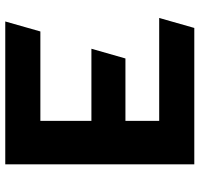

<svg xmlns="http://www.w3.org/2000/svg" viewBox="-34 -706 740 711"><g transform="rotate(-90 335.5 -350.0)"><path d="M244 -130V-255H475L511 -381H244V-570H575L612 -700H83V0H588L625 -130Z"/></g></svg>

Font: Talent SemiBold
Style: Bold
Weight: 700
Designer: Mike Powis
Version: Version 1.001;hotconv 1.0.109;makeotfexe 2.5.65596